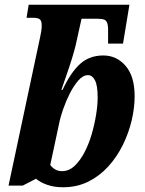

<svg xmlns="http://www.w3.org/2000/svg" viewBox="-20 -780 610 810"><path d="M246 10Q208 10 178.5 -0.5Q149 -11 132 -26L76 3H16L149 -622Q152 -635 154 -648Q156 -661 156 -673Q156 -691 148.5 -698Q141 -705 119 -705H92L101 -760H526L499 -596H436V-635Q437 -665 433.5 -679Q430 -693 420 -697Q410 -701 390 -701H324L299 -588Q293 -563 282 -528Q271 -493 259 -459Q247 -425 239 -401H244Q278 -474 317.5 -510Q357 -546 416 -546Q472 -546 510 -502Q548 -458 548 -374Q548 -325 535.5 -272Q523 -219 498.5 -169Q474 -119 437.5 -78.5Q401 -38 353 -14Q305 10 246 10ZM242 -58Q271 -58 294.5 -80Q318 -102 336.5 -137.5Q355 -173 367 -214.5Q379 -256 385.5 -296.5Q392 -337 392 -368Q392 -420 380.5 -441.5Q369 -463 352 -463Q330 -463 310.5 -440.5Q291 -418 274.5 -385.5Q258 -353 247 -321Q236 -289 232 -271L192 -84Q200 -73 212.5 -65.5Q225 -58 242 -58Z"/></svg>

Font: Noto Serif Condensed ExtraBold
Style: Italic
Weight: 800
Width: 3
Italic angle: -12°
Designer: Monotype Design Team
Foundry: Monotype Imaging Inc.
Version: Version 2.014; ttfautohint (v1.8.4.7-5d5b)